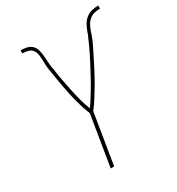

<svg xmlns="http://www.w3.org/2000/svg" viewBox="-177 -856 894 968"><g transform="rotate(-30 270.0 -371.5)"><path d="M184 0 232 -294Q227 -308 221.5 -322Q216 -336 212 -350.5Q208 -365 204 -379.5Q200 -394 196.5 -408.5Q193 -423 190 -438Q187 -453 184 -468Q181 -483 178.5 -498Q176 -513 173.5 -528Q171 -543 168.5 -558Q166 -573 163.5 -588Q161 -603 160.5 -618.5Q160 -634 159.5 -650Q159 -666 156 -681Q153 -696 143.5 -707Q134 -718 119 -721.5Q104 -725 88 -725V-743Q106 -743 124 -739Q142 -735 154 -722.5Q166 -710 170.5 -692Q175 -674 176 -656Q177 -638 178.5 -619.5Q180 -601 183 -583L184 -581Q188 -547 194.5 -513Q201 -479 208 -445.5Q215 -412 223.5 -379Q232 -346 245 -315Q267 -347 287 -380Q307 -413 325.5 -447Q344 -481 362 -515.5Q380 -550 396 -584L397 -586Q404 -601 410.5 -616.5Q417 -632 424 -647V-649Q431 -668 440 -686.5Q449 -705 465 -719Q481 -733 501 -738Q521 -743 540 -743V-725Q524 -725 508 -721.5Q492 -718 478.5 -707Q465 -696 457 -681Q449 -666 443.5 -650Q438 -634 432.5 -618.5Q427 -603 419.5 -588Q412 -573 404.5 -558Q397 -543 389.5 -528Q382 -513 374.5 -498Q367 -483 359 -468Q351 -453 343 -438Q335 -423 326.5 -408.5Q318 -394 309 -379.5Q300 -365 291 -350.5Q282 -336 272.5 -322Q263 -308 252 -294L204 0Z"/></g></svg>

Font: Iosevka Term Curly Th Obl
Style: Regular
Weight: 100
Italic angle: -9°
Designer: Belleve Invis
Foundry: Belleve Invis
Version: Version 32.3.0